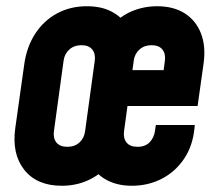

<svg xmlns="http://www.w3.org/2000/svg" viewBox="-20 -583 700 616"><path d="M178 13Q98.5 13 58 -38Q17.5 -89 29 -172L58 -378Q66 -433.5 93.2 -475.2Q120.5 -517 163 -540Q205.5 -563 259 -563Q305.5 -563 338.5 -545.5Q371.5 -528 390 -498H337Q365 -531 403.2 -547Q441.5 -563 484 -563Q537 -563 573 -540Q609 -517 625 -475.2Q641 -433.5 633 -378L614 -243H389L378 -162Q375 -139.5 386 -125.8Q397 -112 421 -112Q446 -112 460 -126.5Q474 -141 477 -162L480 -182H605L604 -172Q598.5 -114.5 570.2 -73Q542 -31.5 498.5 -9.2Q455 13 403 13Q359 13 325.5 -3.8Q292 -20.5 274 -52H327Q298.5 -20.5 260.8 -3.8Q223 13 178 13ZM196 -112Q219.5 -112 234.8 -125.8Q250 -139.5 253 -162L284 -388Q287 -410.5 276 -424.2Q265 -438 241 -438Q218 -438 202.5 -424.2Q187 -410.5 184 -388L153 -162Q150 -139.5 161 -125.8Q172 -112 196 -112ZM405 -358H505L509 -388Q512 -410.5 501 -424.2Q490 -438 466 -438Q443 -438 427.5 -424.2Q412 -410.5 409 -388Z"/></svg>

Font: Mohave Light
Style: Bold Italic
Weight: 700
Italic angle: -8°
Version: Version 2.003